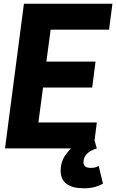

<svg xmlns="http://www.w3.org/2000/svg" viewBox="-20 -800 626 1035"><path d="M484 0H7L109 -780H586L568 -640H253L230 -468H495L477 -328H212L187 -140H502ZM463 0ZM434 215Q307 215 307 120Q307 72 333.5 34.5Q360 -3 400 -28.5Q440 -54 483 -66L502 0Q430 22 430 75Q430 105 469 105Q497 105 512 94L535 190Q491 215 434 215Z"/></svg>

Font: Tanohe Sans
Style: Bold Italic
Weight: 700
Designer: Village Type and Design LLC & Cristiano Sobral
Foundry: Cooper Hewitt Smithsonian Design Museum
Version: Version 1.00;September 29, 2021;FontCreator 13.0.0.2655 64-b